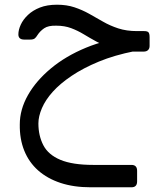

<svg xmlns="http://www.w3.org/2000/svg" viewBox="-20 -447 682 815"><path d="M365 348Q293 348 237 329.5Q181 311 142 276.5Q103 242 83 192.5Q63 143 64 81Q64 18 98.5 -43Q133 -104 196 -156.5Q259 -209 345 -244.5Q431 -280 533 -291L552 -230Q466 -213 399.5 -185.5Q333 -158 284 -125Q235 -92 204 -57.5Q173 -23 158 12Q143 47 143 77Q143 129 164 169.5Q185 210 236.5 231.5Q288 253 376 253H538Q562 253 562 278V323Q562 348 538 348ZM531 -228V-237Q485 -236 450.5 -246Q416 -256 388.5 -271Q361 -286 335.5 -301.5Q310 -317 282 -327.5Q254 -338 219 -338Q185 -339 167.5 -327Q150 -315 139 -298Q133 -288 127 -283.5Q121 -279 108 -279H83Q58 -279 58 -301Q58 -320 68 -342Q78 -364 98.5 -383.5Q119 -403 149.5 -415Q180 -427 222 -427Q263 -427 296 -416Q329 -405 358.5 -388.5Q388 -372 417.5 -355Q447 -338 482 -326.5Q517 -315 562 -315H592Q606 -315 610.5 -309.5Q615 -304 615 -289V-252Q615 -241 608.5 -234.5Q602 -228 590 -228Z"/></svg>

Font: RubikRegular
Style: Regular
Weight: 400
Designer: Hubert and Fischer
Foundry: Hubert and Fischer
Version: Version 2.300;gftools[0.9.30]